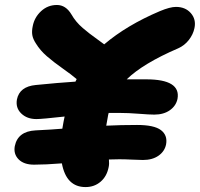

<svg xmlns="http://www.w3.org/2000/svg" viewBox="-20 -778 811 779"><path d="M118.2 -109.9Q76.7 -109.9 55.4 -131.6Q34.2 -153.3 40 -185.1Q52.2 -245.1 124 -249Q193.8 -252.4 232.9 -255.9Q238.3 -288.6 242.2 -305.2Q149.9 -294.9 127.9 -294.9Q89.4 -294.9 65.9 -317.9Q42.5 -340.8 48.8 -375Q59.6 -426.8 125 -433.1Q217.3 -442.4 286.1 -446.8Q286.6 -448.2 291 -457Q271.5 -474.1 234.6 -500Q197.8 -525.9 170.4 -549.6Q143.1 -573.2 126 -601.1Q113.8 -619.6 111.1 -635.5Q108.4 -651.4 112.8 -671.9Q119.6 -707.5 146.7 -732.7Q173.8 -757.8 210.9 -757.8Q247.1 -757.8 270 -719.2Q278.3 -704.6 289.6 -690.9Q300.8 -677.2 315.9 -664.3Q331.1 -651.4 342.8 -642.3Q354.5 -633.3 373.8 -619.4Q393.1 -605.5 402.8 -598.1Q494.1 -675.8 628.9 -732.9Q669.9 -750 693.8 -750Q732.4 -750 754.4 -724.6Q776.4 -699.2 769 -664.1Q763.7 -638.2 746.1 -615.7Q728.5 -593.3 703.1 -582Q560.1 -520.5 494.1 -456.1H573.2Q714.4 -456.1 700.2 -377Q694.3 -348.6 669.2 -330.8Q644 -313 606 -313Q586.4 -313 543.5 -316.4Q500.5 -319.8 465.8 -319.8H420.9Q418.9 -314 418.9 -312Q412.1 -273.4 411.1 -268.1Q469.7 -271 536.1 -271Q605.5 -271 633.1 -250Q660.6 -229 653.8 -191.9Q647.9 -163.6 623 -146.2Q598.1 -128.9 560.1 -128.9Q543.9 -128.9 515.1 -130.4Q486.3 -131.8 463.9 -131.8Q436 -131.8 421.9 -130.9Q423.8 -113.3 420.9 -100.1Q413.6 -62.5 388.2 -40.8Q362.8 -19 327.1 -19Q249 -19 231 -115.2Q164.6 -109.9 118.2 -109.9Z"/></svg>

Font: Shantell Sans Bouncy
Style: Italic
Weight: 800
Italic angle: -11.31°
Designer: Stephen Nixon, Anya Danilova, Shantell Martin
Foundry: Arrow Type
Version: Version 1.006;[9816181b4]